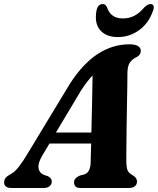

<svg xmlns="http://www.w3.org/2000/svg" viewBox="-50 -933 783 953"><path d="M160.5 -162Q137.5 -123.5 141.2 -99Q145 -74.5 168 -65L187.5 -58.5Q207 -48.5 207 -32.5Q207 -17.5 196.2 -8.8Q185.5 0 167.5 0H6.5Q-29.5 0 -29.5 -28Q-29.5 -40 -22.5 -49.5Q-15.5 -59 6.5 -71Q24.5 -80.5 45.5 -108Q66.5 -135.5 88.5 -173L296.5 -516.5Q361 -617 435 -665Q509 -713 590.5 -713Q623 -713 636 -703.8Q649 -694.5 649 -680.5Q649 -662 630 -650.5Q608 -641 595.5 -623.8Q583 -606.5 582.5 -572Q582.5 -547 581.8 -500.8Q581 -454.5 580 -399Q579 -343.5 578.2 -289.2Q577.5 -235 577.2 -192.8Q577 -150.5 577 -133Q577.5 -102.5 583 -88Q588.5 -73.5 613.5 -60Q630 -48.5 630 -31.5Q630 -17.5 619.5 -8.8Q609 0 590 0H349.5Q331.5 0 324.5 -8.2Q317.5 -16.5 317.5 -28Q317.5 -49.5 347.5 -62L369 -67.5Q385 -73 392.5 -89.2Q400 -105.5 400 -130Q400.5 -145 401 -168.5Q401.5 -192 402.5 -220.5H195.5ZM352 -483.5 227.5 -275H403.5Q405 -322 406 -373.2Q407 -424.5 408 -472.5Q409 -520.5 409.5 -558.5Q398 -546.5 383.8 -528.5Q369.5 -510.5 352 -483.5ZM559.5 -841.5Q591.5 -841.5 617 -854.8Q642.5 -868 666 -896Q683.5 -913 696.5 -913Q708.5 -913 712 -904Q715.5 -895 710 -881Q688.5 -818 640.8 -783.5Q593 -749 535 -749Q476.5 -749 447 -783.5Q417.5 -818 429 -881Q435.5 -913 461 -913Q474 -913 481.5 -896Q499.5 -841.5 559.5 -841.5Z"/></svg>

Font: Fraunces 9pt
Style: Bold Italic
Weight: 700
Italic angle: -16°
Version: Version 1.000;[b76b70a41]